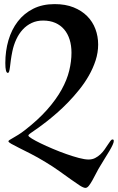

<svg xmlns="http://www.w3.org/2000/svg" viewBox="-20 -833 574 935"><path d="M246.1 -813Q298.8 -813 338.4 -797.1Q377.9 -781.2 404.5 -754.4Q431.2 -727.5 444.6 -691.7Q458 -655.8 458 -616.2Q458 -577.1 445.6 -538.8Q433.1 -500.5 412.6 -464.6Q392.1 -428.7 365.7 -396Q339.4 -363.3 311.5 -334.5Q283.7 -305.7 256.3 -282Q229 -258.3 206.5 -240.7Q184.1 -223.1 168.9 -212.4Q153.8 -201.7 149.9 -199.2Q137.7 -190.9 127.9 -183.8Q118.2 -176.8 118.2 -172.9Q118.2 -168.5 134.8 -158.2Q151.4 -147.9 178 -135Q204.6 -122.1 237.5 -108.2Q270.5 -94.2 303 -82.8Q335.4 -71.3 364.3 -63.7Q393.1 -56.2 411.1 -56.2Q429.2 -56.2 443.4 -63.5Q457.5 -70.8 469 -81.5Q480.5 -92.3 489.3 -105Q498 -117.7 505.1 -128.4Q512.2 -139.2 517.6 -146.5Q522.9 -153.8 527.8 -153.8Q531.7 -153.8 533 -151.6Q534.2 -149.4 534.2 -147Q534.2 -139.6 528.3 -127Q522.5 -114.3 513.2 -98.6Q503.9 -83 492.7 -65.2Q481.4 -47.4 471.2 -29.8Q458.5 -9.8 448.5 10.3Q438.5 30.3 429.4 46.1Q420.4 62 412.4 72Q404.3 82 396 82Q386.7 82 368.4 70.3Q350.1 58.6 324.7 40.3Q299.3 22 268.1 -0.2Q236.8 -22.5 201.2 -43.9Q162.6 -67.4 129.6 -84.2Q96.7 -101.1 72.5 -113Q48.3 -125 34.7 -132.8Q21 -140.6 21 -145Q21 -147.9 26.9 -151.6Q32.7 -155.3 43.5 -161.4Q54.2 -167.5 68.8 -176.5Q83.5 -185.5 101.1 -199.2Q166 -249.5 209.7 -299.1Q253.4 -348.6 279.8 -396.2Q306.2 -443.8 317.1 -489Q328.1 -534.2 328.1 -576.2Q328.1 -611.3 319.1 -640.1Q310.1 -668.9 292.5 -689.7Q274.9 -710.4 249 -721.7Q223.1 -732.9 189.9 -732.9Q159.2 -732.9 134.3 -721.2Q109.4 -709.5 90.6 -689Q71.8 -668.5 59.1 -640.9Q46.4 -613.3 40 -582Q35.2 -558.6 32.7 -539.6Q30.3 -520.5 28.6 -506.8Q26.9 -493.2 24.7 -485.6Q22.5 -478 18.1 -478Q5.9 -478 5.9 -525.9Q5.9 -585 21.2 -637.2Q36.6 -689.5 66.7 -728.5Q96.7 -767.6 141.6 -790.3Q186.5 -813 246.1 -813Z"/></svg>

Font: Henny Penny
Style: Regular
Weight: 400
Version: Version 1.001